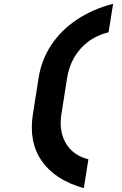

<svg xmlns="http://www.w3.org/2000/svg" viewBox="-20 -865 640 1010"><path d="M421 125Q269 82 199.5 -18.5Q130 -119 153 -264L183 -455Q198 -550 249.5 -628Q301 -706 384 -761.5Q467 -817 575 -845L551 -695Q463 -674 405.5 -610.5Q348 -547 333 -455L303 -264Q289 -174 327 -110.5Q365 -47 445 -27Z"/></svg>

Font: JetBrains Mono NL ExtraBold
Style: Italic
Weight: 800
Italic angle: -9°
Monospace: yes
Designer: Philipp Nurullin, Konstantin Bulenkov
Foundry: JetBrains
Version: Version 2.305; ttfautohint (v1.8.4.7-5d5b)